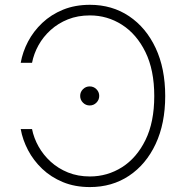

<svg xmlns="http://www.w3.org/2000/svg" viewBox="-20 -757 765 787"><path d="M348.6 9.8Q287.1 9.8 238 -10.5Q189 -30.8 153.1 -64.9Q117.2 -99.1 95 -141.4Q72.8 -183.6 64.9 -228H111.3Q118.7 -190.9 138.2 -156.2Q157.7 -121.6 188 -94Q218.3 -66.4 258.8 -50Q299.3 -33.7 348.6 -33.7Q419.9 -33.7 480 -71.5Q540 -109.4 576.2 -182.9Q612.3 -256.3 612.3 -363.3Q612.3 -469.7 576.2 -543.5Q540 -617.2 480 -655.5Q419.9 -693.8 348.6 -693.8Q298.8 -693.8 258.5 -677.7Q218.3 -661.6 187.7 -634Q157.2 -606.4 137.9 -571.8Q118.7 -537.1 111.3 -499.5H64.9Q72.8 -544.4 95 -586.7Q117.2 -628.9 153.3 -663.1Q189.5 -697.3 238.5 -717.3Q287.6 -737.3 348.6 -737.3Q439.5 -737.3 509 -690.7Q578.6 -644 617.9 -560.3Q657.2 -476.6 657.2 -363.3Q657.2 -250.5 617.9 -166.7Q578.6 -83 509 -36.6Q439.5 9.8 348.6 9.8ZM347.7 -324.7Q331.5 -324.7 320.1 -336.2Q308.6 -347.7 308.6 -363.8Q308.6 -379.9 320.1 -391.4Q331.5 -402.8 347.7 -402.8Q363.8 -402.8 375.2 -391.4Q386.7 -379.9 386.7 -363.8Q386.7 -347.7 375.2 -336.2Q363.8 -324.7 347.7 -324.7Z"/></svg>

Font: Inter ExtraLight
Style: Regular
Weight: 250
Designer: Rasmus Andersson
Foundry: rsms
Version: Version 4.001;git-66647c0bb